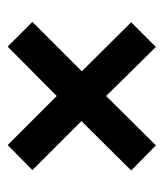

<svg xmlns="http://www.w3.org/2000/svg" viewBox="18 -614 436 513"><g transform="rotate(90 236.5 -357.0)"><path d="M104 -159 38 -225 170 -357 39 -489 105 -555 236 -422 368 -555 435 -489 303 -356 434 -225 367 -159 236 -290Z"/></g></svg>

Font: Kreon Light SemiBold
Style: Regular
Weight: 600
Version: Version 2.002